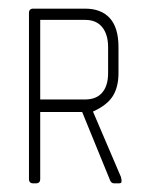

<svg xmlns="http://www.w3.org/2000/svg" viewBox="-20 -424 342 444"><path d="M261 -9V-4Q261 0 255 0H244Q238 0 235 -6L170 -165H73V-10Q73 0 63 0H57Q47 0 47 -10V-394Q47 -404 57 -404H177Q214 -404 234 -382Q254 -360 254 -315V-255Q254 -223 241 -202Q228 -181 195 -166L260 -14Q260 -11 261 -9ZM230 -315Q230 -344 216.5 -361Q203 -378 177 -378H73V-194H177Q203 -194 216.5 -210Q230 -226 230 -255Z"/></svg>

Font: Chathura Light
Style: Regular
Weight: 300
Designer: Appaji Ambarisha Darbha
Foundry: Aditya Fonts
Version: Version 1.001 2016